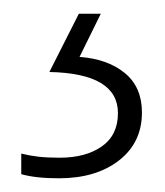

<svg xmlns="http://www.w3.org/2000/svg" viewBox="-20 -20 240 280"><path d="M187 144Q187 188 153.5 214Q120 240 66 240Q32 240 11 234V204Q23 207 36 208.5Q49 210 67 210Q105 210 128.5 193.5Q152 177 152 145Q152 87 52 85L95 0H127L96 63Q137 66 162 86.5Q187 107 187 144Z"/></svg>

Font: Noto Sans Devanagari ExtraLight
Style: Regular
Weight: 200
Designer: Jelle Bosma - Monotype Design Team
Foundry: Monotype Imaging Inc.
Version: Version 2.004; ttfautohint (v1.8.4.7-5d5b)